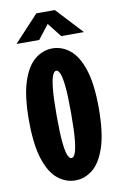

<svg xmlns="http://www.w3.org/2000/svg" viewBox="-99 -961 649 1027"><g transform="rotate(-10 225.0 -448.0)"><path d="M225.5 11Q174 11 130.8 -23.5Q87.5 -58 61.5 -136.8Q35.5 -215.5 35.5 -348Q35.5 -480 61.5 -558.5Q87.5 -637 130.8 -671.5Q174 -706 225.5 -706Q276.5 -706 319.8 -671.5Q363 -637 389 -558.5Q415 -480 415 -348Q415 -215.5 389 -136.8Q363 -58 319.8 -23.5Q276.5 11 225.5 11ZM225.5 -110Q235.5 -110 244.5 -129Q253.5 -148 259 -199.5Q264.5 -251 264.5 -348Q264.5 -444.5 259 -495.8Q253.5 -547 244.5 -566Q235.5 -585 225.5 -585Q215 -585 206 -566Q197 -547 191.5 -495.8Q186 -444.5 186 -348Q186 -251 191.5 -199.5Q197 -148 206 -129Q215 -110 225.5 -110ZM41 -762.5 174 -905.5H274.5L407.5 -762.5H284L224 -839L164.5 -762.5Z"/></g></svg>

Font: Trispace Condensed
Style: Bold
Weight: 700
Width: 3
Designer: Tyler Finck
Foundry: Etcetera Type Company
Version: Version 1.210; ttfautohint (v1.8.3)